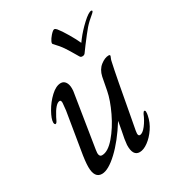

<svg xmlns="http://www.w3.org/2000/svg" viewBox="-176 -825 857 939"><g transform="rotate(-30 252.5 -355.0)"><path d="M82 -53Q82 -84 92 -141L126 -347Q130 -383 130 -388Q130 -403 122 -403Q99 -403 68 -343Q66 -339 61.5 -329.5Q57 -320 54 -317.5Q51 -315 48 -315Q46 -315 44 -318.5Q42 -322 42 -327Q42 -347 62.5 -383.5Q83 -420 113 -448Q143 -476 170 -476Q186 -476 195.5 -462.5Q205 -449 205 -426Q205 -411 203 -403L156 -108Q154 -94 154 -90Q154 -69 170 -69Q203 -69 241.5 -113.5Q280 -158 309.5 -220Q339 -282 348 -329L362 -402Q370 -438 394.5 -457Q419 -476 440 -476Q448 -476 448 -471Q448 -468 444 -459.5Q440 -451 438 -439Q424 -377 383 -151L377 -119Q370 -84 370 -76Q370 -62 379 -62Q395 -62 414.5 -87.5Q434 -113 446 -143Q452 -154 456 -154Q462 -154 462 -145Q462 -134 460 -126Q453 -90 432 -59Q411 -28 385 -9Q359 10 337 10Q298 10 300 -52Q302 -79 312 -125L321 -174H320Q268 -91 214 -40.5Q160 10 124 10Q82 10 82 -53ZM287 -712Q302 -694 323.5 -657.5Q345 -621 356 -596L367 -611Q392 -644 426.5 -676Q461 -708 476 -708Q481 -708 481 -704Q481 -700 474 -694Q441 -667 423 -646Q405 -625 368 -576L346 -546Q340 -536 329 -536Q321 -536 318 -539Q315 -542 309 -553Q287 -591 272.5 -612.5Q258 -634 232 -661Q228 -665 233.5 -676.5Q239 -688 251 -702Q267 -720 274 -720Q280 -720 287 -712Z"/></g></svg>

Font: Charm
Style: Regular
Weight: 400
Designer: Katatrad Aksorn Co.,Ltd.
Foundry: Cadson Demak Co.,Ltd.
Version: Version 1.001